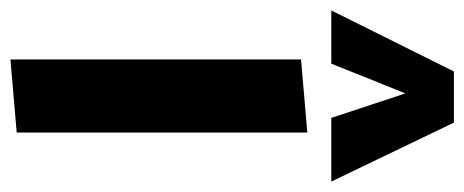

<svg xmlns="http://www.w3.org/2000/svg" viewBox="-314 -603 890 368"><g transform="rotate(90 131.0 -419.0)"><path d="M61 6V-551L201 -563V-6ZM-33 -609 84 -844H182L295 -609H173L126 -751L69 -609Z"/></g></svg>

Font: Francois One
Style: Regular
Weight: 400
Designer: Vernon Adams
Foundry: Vernon Adams
Version: Version 2.000